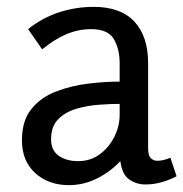

<svg xmlns="http://www.w3.org/2000/svg" viewBox="-20 -529 535 560"><path d="M253 -509Q332 -509 372 -466Q412 -423 412 -345V-96Q412 -75 420 -67.5Q428 -60 439 -60Q448 -60 458 -62.5Q468 -65 477 -69L495 -15Q479 -6 454.5 1.5Q430 9 404 9Q378 9 357 -5.5Q336 -20 331 -59Q302 -28 263 -8.5Q224 11 181 11Q122 11 83 -24Q44 -59 44 -120Q44 -177 71.5 -211Q99 -245 143 -262Q187 -279 236.5 -285Q286 -291 329 -291V-344Q329 -386 312 -415Q295 -444 246 -444Q208 -444 173 -429Q138 -414 103 -385L62 -444Q103 -477 152 -493Q201 -509 253 -509ZM329 -226Q302 -226 268 -223.5Q234 -221 202 -211.5Q170 -202 149.5 -181Q129 -160 129 -123Q129 -90 151.5 -74.5Q174 -59 208 -59Q244 -59 271 -79Q298 -99 313.5 -130Q329 -161 329 -194Z"/></svg>

Font: Rosario Light Light
Style: Regular
Weight: 300
Version: Version 1.101; ttfautohint (v1.8.1.43-b0c9)